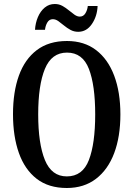

<svg xmlns="http://www.w3.org/2000/svg" viewBox="-20 -930 667 960"><path d="M314 10Q223 10 163.5 -36Q104 -82 74.5 -165Q45 -248 45 -359Q45 -470 74.5 -552Q104 -634 164 -679.5Q224 -725 315 -725Q401 -725 460.5 -679.5Q520 -634 551 -551.5Q582 -469 582 -358Q582 -247 551 -164.5Q520 -82 460 -36Q400 10 314 10ZM314 -48Q393 -48 424.5 -130Q456 -212 456 -358Q456 -504 424.5 -585.5Q393 -667 315 -667Q238 -667 204.5 -585.5Q171 -504 171 -358Q171 -212 204.5 -130Q238 -48 314 -48ZM371 -771Q350 -771 332.5 -780.5Q315 -790 300 -802.5Q285 -815 271.5 -824.5Q258 -834 244 -834Q226 -834 216.5 -817.5Q207 -801 205 -781H155Q157 -815 169.5 -844.5Q182 -874 203.5 -892Q225 -910 254 -910Q275 -910 292 -900.5Q309 -891 324 -878.5Q339 -866 352.5 -856.5Q366 -847 379 -847Q397 -847 407 -863.5Q417 -880 419 -900H468Q466 -849 439.5 -810Q413 -771 371 -771Z"/></svg>

Font: Noto Serif Tamil ExtraCondensed SemiBold
Style: Regular
Weight: 600
Width: 2
Designer: Indian Type Foundry, Tom Grace, and the Monotype Design Team
Foundry: Monotype Imaging Inc.
Version: Version 2.004; ttfautohint (v1.8.4.7-5d5b)